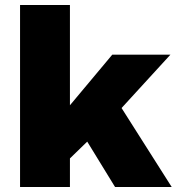

<svg xmlns="http://www.w3.org/2000/svg" viewBox="-20 -746 707 766"><path d="M60 0H259V-114L328 -181L439 0H665L465 -315L660 -528H428L259 -326V-726H60Z"/></svg>

Font: Archivo Black
Style: Regular
Weight: 900
Designer: Hector Gatti
Foundry: Omnibus-Type
Version: Version 2.001